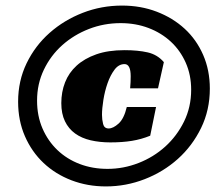

<svg xmlns="http://www.w3.org/2000/svg" viewBox="-20 -655 795 689"><path d="M733 -337Q733 -260 701.5 -195.5Q670 -131 618 -84.5Q566 -38 499 -12Q432 14 360 14Q294 14 236.5 -8Q179 -30 136.5 -70Q94 -110 69.5 -166Q45 -222 45 -290Q45 -365 75.5 -428Q106 -491 158 -537Q210 -583 277 -609Q344 -635 418 -635Q485 -635 542.5 -613Q600 -591 642.5 -552Q685 -513 709 -458Q733 -403 733 -337ZM666 -333Q666 -386 646.5 -430Q627 -474 593 -505.5Q559 -537 513 -554.5Q467 -572 413 -572Q353 -572 299 -551Q245 -530 203.5 -493Q162 -456 137.5 -405Q113 -354 113 -294Q113 -239 132.5 -194Q152 -149 186 -116.5Q220 -84 266 -66.5Q312 -49 366 -49Q423 -49 477 -70Q531 -91 573 -129Q615 -167 640.5 -219Q666 -271 666 -333ZM519 -168Q487 -155 453 -149.5Q419 -144 376 -144Q338 -144 305.5 -151.5Q273 -159 249.5 -176Q226 -193 213 -220Q200 -247 200 -285Q200 -325 213.5 -359.5Q227 -394 255 -419.5Q283 -445 325.5 -460Q368 -475 427 -475Q475 -475 510 -467Q545 -459 568 -432L547 -338H447Q448 -350 448.5 -360Q449 -370 449 -381Q449 -425 427 -425Q406 -425 391 -405Q376 -385 366 -356.5Q356 -328 351 -296.5Q346 -265 346 -243Q346 -226 350 -210Q354 -194 370 -194Q386 -194 405.5 -211.5Q425 -229 435 -271H540Z"/></svg>

Font: Racing Sans One
Style: Regular
Weight: 400
Designer: Pablo Impallari, Rodrigo Fuenzalida
Foundry: Pablo Impallari, Rodrigo Fuenzalida
Version: Version 1.001; ttfautohint (v0.8) -G 200 -r 50